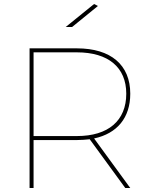

<svg xmlns="http://www.w3.org/2000/svg" viewBox="-20 -941 762 961"><path d="M470 -911 451 -921 309 -806H341ZM632 -472C632 -616 535 -699 365 -699H128V0H148V-240H365C388 -240 409 -242 429 -244L607 0H632L451 -248C567 -273 632 -352 632 -472ZM148 -260V-679H365C522 -679 612 -604 612 -472C612 -337 522 -260 365 -260Z"/></svg>

Font: Montserrat Thin
Style: Regular
Weight: 250
Designer: Julieta Ulanovsky
Foundry: Julieta Ulanovsky
Version: Version 4.000